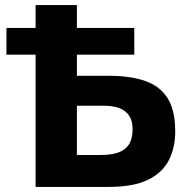

<svg xmlns="http://www.w3.org/2000/svg" viewBox="-20 -733 739 753"><path d="M119.6 0Q119.6 -57.6 119.6 -111.6Q119.6 -165.5 119.6 -232.5V-474.3Q119.6 -543.4 119.6 -598.9Q119.6 -654.5 119.6 -713H281.6Q281.6 -654.5 281.6 -598.9Q281.6 -543.4 281.6 -474.3V-265.5Q281.6 -226.8 281.6 -192.9Q281.6 -159 281.6 -125.2H375.6Q414.7 -125.2 442.5 -134.4Q470.3 -143.7 485.1 -165.8Q500 -188 500 -226.6Q500 -255.2 490 -273.2Q480.1 -291.2 464 -301Q447.9 -310.7 429.4 -314.4Q410.9 -318.2 394.2 -318.2H261.7V-435.8Q291.1 -435.8 326.3 -435.8Q361.5 -435.8 405.3 -435.8Q492.2 -435.8 550.3 -415.2Q608.3 -394.6 637.8 -347Q667.2 -299.4 667.2 -218.1Q667.2 -153.4 641.9 -104.2Q616.6 -55 559.6 -27.5Q502.6 0 407.1 0Q321.3 0 251.6 0Q182 0 119.6 0ZM5.3 -518.6V-623.5Q41.2 -623.5 74.5 -623.5Q107.9 -623.5 137.5 -623.5H374.5Q403.9 -623.5 437.4 -623.5Q470.9 -623.5 506.7 -623.5V-518.6Q470.9 -518.6 437.4 -518.6Q403.9 -518.6 374.5 -518.6H137.5Q107.9 -518.6 74.5 -518.6Q41.2 -518.6 5.3 -518.6Z"/></svg>

Font: Commissioner Thin
Style: Regular
Weight: 100
Designer: Kostas Bartsokas
Foundry: Kostas Bartsokas
Version: Version 1.001;gftools[0.9.23]